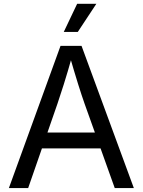

<svg xmlns="http://www.w3.org/2000/svg" viewBox="-20 -962 730 982"><path d="M25.4 0 289.6 -727.5H397L664.6 0H566.9L412.6 -431.6Q398.4 -471.7 379.6 -531.5Q360.8 -591.3 334 -684.1H351.6Q325.2 -590.3 305.9 -529.5Q286.6 -468.8 273.9 -431.6L124 0ZM158.2 -203.1V-284.2H531.7V-203.1ZM306.2 -798.8 374.5 -942.4H472.7L377.9 -798.8Z"/></svg>

Font: Inter Variable LoSnoCo
Style: Regular
Weight: 400
Designer: Rasmus Andersson
Foundry: rsms
Version: Version 4.000;git-a52131595; featfreeze: case,dlig,ss01,ss02